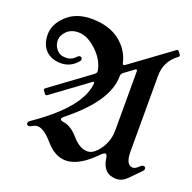

<svg xmlns="http://www.w3.org/2000/svg" viewBox="-128 -846 984 984"><g transform="rotate(20 364.0 -354.0)"><path d="M209 -718.3Q324.7 -718.3 387.7 -649.9Q424.3 -610.8 435.5 -560.1Q437.5 -551.3 442.9 -551.3Q445.8 -551.3 451.2 -555.2L669.9 -715.3Q673.8 -718.3 677.7 -718.3Q681.6 -718.3 685.5 -712.9L693.8 -701.7Q696.8 -697.8 696.8 -693.8Q696.8 -689.9 691.4 -686Q627.4 -639.2 627.4 -560.1V-147.5Q627.4 -73.2 666.5 -73.2Q680.2 -73.2 700.7 -93.8Q707.5 -100.6 714.8 -100.6Q727.5 -100.6 727.5 -87.9Q727.5 -81.5 721.7 -75.7L664.1 -17.1Q637.7 9.8 606.4 9.8Q532.7 9.8 522 -74.2Q519.5 -93.3 510.5 -93.3Q501.5 -93.3 487.3 -78.6Q401.9 9.8 330.6 9.8Q271 9.8 221.2 -48.1Q171.4 -106 137.2 -106Q121.6 -106 106 -95.7Q99.1 -91.3 92.3 -91.3Q80.6 -91.3 80.6 -103.5Q80.6 -111.3 89.8 -117.7Q319.3 -274.4 332 -407.7Q333 -418 328.1 -418Q325.7 -418 320.3 -414.1L128.9 -273.4Q125 -270.5 121.1 -270.5Q117.2 -270.5 113.3 -275.9L105 -287.6Q102.1 -291.5 102.1 -295.4Q102.1 -299.3 107.4 -303.2L318.4 -458Q328.6 -465.3 328.6 -475.6Q328.6 -478.5 328.1 -481Q318.4 -528.8 282.7 -567.9Q225.6 -629.9 168.5 -629.9Q129.9 -629.9 106 -606.4Q82 -583 82 -555.9Q82 -528.8 99.9 -507.1Q117.7 -485.4 150.1 -485.4Q182.6 -485.4 204.1 -509.8Q210.4 -517.1 217.3 -517.1Q230 -517.1 230 -503.9Q230 -498 223.6 -490.7Q188 -450.2 136 -450.2Q84 -450.2 53.7 -481.2Q23.4 -512.2 23.4 -567.4Q23.4 -622.6 74.2 -670.4Q125 -718.3 209 -718.3ZM235.4 -182.6Q235.4 -173.8 256.8 -170.9Q295.4 -165.5 335.9 -118.9Q376.5 -72.3 417.5 -72.3Q444.3 -72.3 467.3 -97.2Q517.1 -150.4 517.1 -222.7V-543.5Q517.1 -552.7 512.2 -552.7Q509.3 -552.7 504.9 -549.3L453.6 -511.7Q443.4 -504.4 443.4 -490.2Q443.4 -354.5 247.1 -198.2Q235.4 -189 235.4 -182.6Z"/></g></svg>

Font: UnifrakturMaguntia
Style: Book
Weight: 400
Designer: j. 'mach' wust, Gerrit Ansmann, Georg Duffner, based on a font by Peter Wiegel, original typeface by Carl Albert Fahrenw
Version: Version 2017-03-19